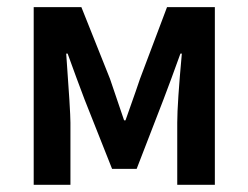

<svg xmlns="http://www.w3.org/2000/svg" viewBox="-20 -511 687 531"><path d="M73.2 0V-491.2H205.1L284.2 -293Q312 -211.9 323.2 -178.2H327.1Q363.3 -280.3 367.2 -293L441.9 -491.2H574.2V0H470.2V-171.9Q470.2 -224.6 482.9 -362.8H479Q470.7 -339.4 453.9 -293.9Q437 -248.5 432.1 -235.8L357.9 -43.9H290L213.9 -235.8Q208 -251.5 191.4 -295.9Q174.8 -340.3 167 -362.8H163.1Q174.8 -203.1 174.8 -171.9V0Z"/></svg>

Font: Toshiba Sans Medium
Style: Regular
Weight: 500
Designer: Paul D. Hunt
Foundry: Toshiba Corporation
Version: Version 2.020;PS 2.0;hotconv 1.0.86;makeotf.lib2.5.63406